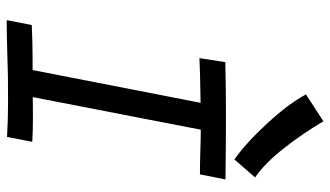

<svg xmlns="http://www.w3.org/2000/svg" viewBox="-221 -738 960 558"><g transform="rotate(90 259.0 -459.0)"><path d="M495.6 -720.2 443.4 -660.2Q396.5 -692.9 338.6 -755.6Q280.8 -818.4 254.4 -868.2L332.5 -918.9Q367.2 -859.9 410.6 -804.4Q454.1 -749 495.6 -720.2ZM160.6 -633.8Q237.3 -635.7 323.7 -635.7Q382.3 -635.7 501.5 -634.3L486.8 -560.1Q455.1 -560.1 417 -561.3Q378.9 -562.5 356.9 -562.5L262.2 -74.2Q272.9 -74.2 291.3 -74.5Q309.6 -74.7 322.3 -74.7Q358.9 -74.7 392.1 -72.8L377.9 0.5Q328.6 -2.4 275.9 -2.4Q265.1 -2.4 240.2 -2.2Q215.3 -2 200.2 -2Q187 -2 134.3 -0.2Q81.5 1.5 38.6 1.5L52.7 -71.3Q105 -73.7 147 -73.7H183.6L278.8 -562Q184.6 -560.5 148.9 -558.6Z"/></g></svg>

Font: Fantasque Sans Mono
Style: Italic
Weight: 400
Italic angle: -11°
Monospace: yes
Designer: Jany Belluz
Version: Version 1.8.0 ; ttfautohint (v1.8.2)